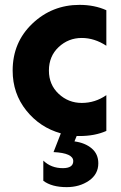

<svg xmlns="http://www.w3.org/2000/svg" viewBox="-20 -547 497 789"><path d="M417 -156V-9Q370 12 307 12H295L286 34Q330 40 357 63Q384 86 384 124Q384 169 345.5 195.5Q307 222 254 222Q193 222 158 196V113Q190 144 238 144Q281 144 281 115Q281 82 200 78L230 1Q144 -23 88 -93Q32 -163 32 -257Q32 -373 113 -450Q194 -527 307 -527Q368 -527 417 -505V-359Q368 -391 316 -391Q261 -391 221 -353.5Q181 -316 181 -257Q181 -199 221 -161.5Q261 -124 316 -124Q371 -124 417 -156Z"/></svg>

Font: Freely
Style: Bold
Weight: 700
Designer: Kris Sowersby
Foundry: Klim Type Foundry
Version: Version 1.006;hotconv 1.0.113;makeotfexe 2.5.65598;200799169